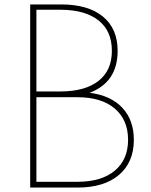

<svg xmlns="http://www.w3.org/2000/svg" viewBox="-20 -845 681 865"><path d="M116 -825H256Q377 -825 443.5 -770.5Q510 -716 510 -616Q510 -475 384 -427Q479 -415 531 -359.5Q583 -304 583 -215Q583 -114 516 -57Q449 0 329 0H116ZM144 -801V-433H256Q365 -434 424.5 -481Q484 -528 484 -616Q484 -705 424.5 -752.5Q365 -800 256 -801ZM144 -407V-26H329Q437 -26 497 -76Q557 -126 557 -215Q557 -305 497 -356Q437 -407 329 -407Z"/></svg>

Font: Spartan MB
Style: Regular
Weight: 250
Designer: Matt Bailey
Foundry: Matt Bailey
Version: Version 1.000